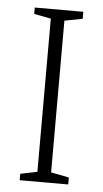

<svg xmlns="http://www.w3.org/2000/svg" viewBox="-47 -626 353 658"><g transform="rotate(5 129.5 -297.0)"><path d="M46 -22 104 -34V-561L46 -572V-594H213V-570L151 -558V-36L213 -24V0H46Z"/></g></svg>

Font: Grenze ExtraLight
Style: Regular
Weight: 275
Designer: Renata Polastri
Foundry: Omnibus-Type
Version: Version 1.002; ttfautohint (v1.8)